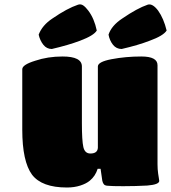

<svg xmlns="http://www.w3.org/2000/svg" viewBox="-20 -834 769 863"><path d="M418.9 -75.2Q408.7 -42.5 383.8 -22Q368.2 -8.8 341.1 0Q314 8.8 280.8 8.8Q168 8.8 124 -48.8Q80.1 -108.4 80.1 -251V-522.9Q80.1 -543 138.2 -561Q194.8 -580.1 261.2 -580.1Q348.1 -580.1 348.1 -535.2V-280.8Q348.1 -201.7 354.7 -172.9Q361.3 -144 386.2 -144Q418.5 -144 419.9 -169.9V-535.2Q419.9 -556.2 481 -567.9Q544.9 -580.1 615.2 -580.1Q688 -580.1 688 -541V-96.2Q688 -73.2 690.9 -53.2Q691.4 -49.3 693.6 -36.1Q695.8 -22.9 695.8 -21Q695.8 -4.4 642.1 0Q589.4 2.9 534.2 2.9Q482.4 2.9 464.8 1Q452.6 0.5 447.5 -4.9Q442.4 -10.3 439.9 -21L432.1 -75.2ZM331.1 -813Q343.8 -816.9 354.5 -809.3Q365.2 -801.8 377 -786.1Q403.8 -750.5 415 -696.8Q401.9 -674.3 339.8 -650.9Q286.6 -630.9 212.9 -613.8Q189.9 -613.8 174.8 -632.8Q159.7 -651.9 153.8 -678.2Q169.9 -720.7 215.8 -751Q281.7 -796.4 331.1 -813ZM644 -813Q665.5 -819.8 690.9 -786.1Q715.8 -751 729 -696.8Q714.4 -673.3 652.8 -650.9Q601.1 -630.9 526.9 -613.8Q502.9 -613.8 487.8 -632.8Q472.7 -651.9 467.8 -678.2Q481 -718.8 529.8 -751Q596.7 -796.9 644 -813Z"/></svg>

Font: GGS TheRock Black
Style: Regular
Weight: 900
Designer: Rodrigo Fuenzalida (2012); Goodgame Studios (2014)
Foundry: Rodrigo Fuenzalida,2012;  GGS,2014
Version: Version 1.002 | FøM Mod